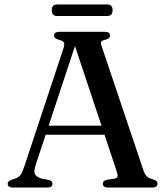

<svg xmlns="http://www.w3.org/2000/svg" viewBox="-20 -843 746 863"><path d="M170.5 -278H466.5L469.5 -237.5H166ZM216 -17Q216 -9.5 210.5 -4.8Q205 0 192.5 0H38.5Q26 0 20.2 -4.5Q14.5 -9 14.5 -17Q14.5 -22.5 18.2 -26.8Q22 -31 32 -35L51.5 -41.5Q65.5 -47.5 73.2 -58.2Q81 -69 90 -97L265 -625Q271 -643 267.8 -651Q264.5 -659 246.5 -663.5Q233.5 -667 228.2 -671.8Q223 -676.5 223 -683.5Q223 -691.5 229 -695.8Q235 -700 247 -700H451Q463 -700 468.8 -695.8Q474.5 -691.5 474.5 -683.5Q474.5 -676.5 469.5 -671.8Q464.5 -667 452 -664Q437.5 -661 434.8 -655Q432 -649 437 -635L623.5 -81Q630 -61 639.2 -51.2Q648.5 -41.5 666 -37.5Q679 -33.5 683.5 -29Q688 -24.5 688 -17Q688 -9.5 682 -4.8Q676 0 663.5 0H465.5Q453.5 0 447.8 -4.8Q442 -9.5 442 -17Q442 -24 446.5 -28.2Q451 -32.5 460.5 -35L495 -40Q508 -43 508.5 -51.2Q509 -59.5 503 -77.5L311 -654L325.5 -662L140.5 -102Q134.5 -83.5 134.8 -72Q135 -60.5 142.5 -53.2Q150 -46 165.5 -40.5L198 -34.5Q207.5 -32 211.8 -28Q216 -24 216 -17ZM212.5 -797Q212.5 -810 218.8 -816.5Q225 -823 237 -823H461.5Q473.5 -823 479.8 -816.8Q486 -810.5 486 -797Q486 -784 479.8 -777.5Q473.5 -771 461.5 -771H237Q225 -771 218.8 -777.5Q212.5 -784 212.5 -797Z"/></svg>

Font: Fraunces 24pt
Style: Regular
Weight: 400
Version: Version 1.000;[b76b70a41]